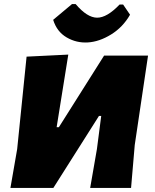

<svg xmlns="http://www.w3.org/2000/svg" viewBox="-20 -919 757 939"><path d="M582 -897 616 -847Q581 -786 523.5 -750.5Q466 -715 410 -711.5Q354 -708 306 -736Q258 -764 240 -822L332 -899H350Q406 -833 454.5 -832.5Q503 -832 565 -897ZM31 0 64 -190 110 -642 314 -652 257 -297H268L489 -647H704L639 -210L621 0H421L454 -190L475 -352H464L241 0Z"/></svg>

Font: Alegreya Sans Black
Style: Italic
Weight: 900
Italic angle: -7°
Designer: Juan Pablo del Peral
Foundry: Huerta Tipografica
Version: Version 2.007